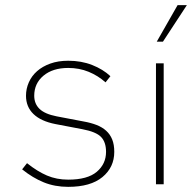

<svg xmlns="http://www.w3.org/2000/svg" viewBox="-20 -716 752 746"><path d="M245 10Q193 10 150 -7.5Q107 -25 66 -58L85 -82Q125 -50 162.5 -34Q200 -18 245 -18Q320 -18 356 -48.5Q392 -79 392 -126Q392 -164 372.5 -184Q353 -204 300 -214L195 -234Q139 -245 110 -273Q81 -301 81 -344Q81 -371 92 -396Q103 -421 124 -439.5Q145 -458 175.5 -469Q206 -480 245 -480Q296 -480 338 -463.5Q380 -447 409 -420L390 -396Q361 -422 324.5 -437Q288 -452 245 -452Q185 -452 149 -422Q113 -392 113 -344Q113 -313 133.5 -293Q154 -273 200 -264L305 -244Q333 -239 355 -230.5Q377 -222 392.5 -208Q408 -194 416 -174Q424 -154 424 -126Q424 -66 378 -28Q332 10 245 10Z M586 0V-470H616V0ZM589 -554 670 -696H706L613 -554Z"/></svg>

Font: Celebes Thin
Style: Regular
Weight: 250
Designer: Anugrah Pasau
Foundry: Lafontype
Version: Version 1.000; ttfautohint (v1.8.4)